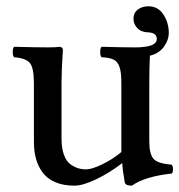

<svg xmlns="http://www.w3.org/2000/svg" viewBox="-20 -581 571 611"><path d="M457 -403.8Q455.1 -361.8 455.1 -319.8V-130.9Q455.1 -91.3 468.3 -75.9Q481.4 -60.5 525.9 -57.1Q530.3 -52.7 530.5 -43Q530.8 -33.2 526.9 -28.8Q440.9 -19.5 399.9 9.8Q378.4 9.8 377 -1Q370.1 -38.6 369.1 -62Q329.1 -31.2 286.6 -10.7Q244.1 9.8 216.8 9.8Q181.6 9.8 156 -1.2Q130.4 -12.2 115.7 -32Q101.1 -51.8 94.5 -75.9Q87.9 -100.1 87.9 -129.9V-315.9Q87.9 -365.2 75 -380.6Q62 -396 24.9 -398.9Q20.5 -403.3 20.5 -415.5Q20.5 -427.7 24.9 -432.1Q95.2 -430.2 132.8 -430.2Q157.2 -430.2 170.9 -432.1Q180.2 -430.2 180.2 -421.9Q180.2 -421.4 179 -403.6Q177.7 -385.7 176.8 -361.3Q175.8 -336.9 175.8 -319.8V-140.1Q175.8 -109.9 183.3 -88.9Q190.9 -67.9 203.6 -58.6Q216.3 -49.3 228.3 -45.7Q240.2 -42 253.9 -42Q272 -42 305.4 -58.1Q338.9 -74.2 366.2 -97.2V-124V-315.9Q366.2 -350.6 360.4 -367.7Q354.5 -384.8 342 -391.1Q329.6 -397.5 303.2 -398.9Q298.8 -403.3 298.8 -415.5Q298.8 -427.7 303.2 -432.1Q373.5 -430.2 410.2 -430.2Q425.3 -430.2 432.1 -431.2Q479 -434.6 479 -457Q479 -476.6 452.1 -478Q429.2 -478.5 417 -491.5Q404.8 -504.4 404.8 -521Q404.8 -540 418.5 -550.5Q432.1 -561 452.1 -561Q482.9 -561 500 -534.9Q517.1 -508.8 517.1 -476.1Q517.1 -453.6 501.5 -432.1Q485.8 -410.6 457 -403.8Z"/></svg>

Font: Common Serif News
Style: Regular
Weight: 450
Designer: Philipp H. Poll, Khaled Hosny
Foundry: Stefan Peev, Context Ltd.
Version: Version 1.026